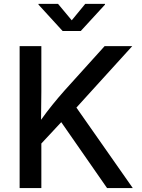

<svg xmlns="http://www.w3.org/2000/svg" viewBox="-20 -964 728 984"><path d="M80.6 0V-727.5H191.9V-495.1L190.4 -350.1Q218.3 -389.2 247.8 -425.8Q277.3 -462.4 312 -501.5L516.1 -727.5H657.7L371.6 -412.6L660.6 0H528.8L293.9 -337.9L191.9 -228.5V0ZM277.3 -944.3 347.7 -859.9 417 -944.3H518.1V-940.4L394 -805.2H300.8L177.2 -940.4V-944.3Z"/></svg>

Font: Inter Medium
Style: Regular
Weight: 500
Designer: Rasmus Andersson
Foundry: rsms
Version: Version 4.001;git-9221beed3